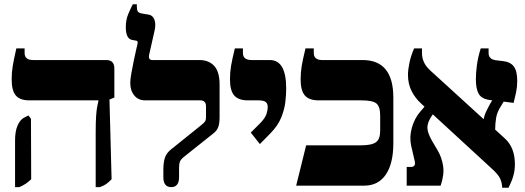

<svg xmlns="http://www.w3.org/2000/svg" viewBox="-20 -875 2474 905"><path d="M431 7V-249Q431 -299 433 -327.5Q435 -356 438 -372Q441 -388 444 -400V-402H118Q74 -402 54.5 -425Q35 -448 35 -501Q35 -534 40 -564Q45 -594 57 -647H96V-625Q96 -592 136 -592H481Q519 -592 519 -552V-415L496 -406L506 -30Q491 -15 480.5 -7.5Q470 0 451 7ZM51 7V-213Q51 -256 62.5 -282.5Q74 -309 91 -319L114 -331L126 -315L127 -30Q112 -16 100.5 -8.5Q89 -1 71 7Z M787 7Q750 7 750 -40V-77Q750 -109 757.5 -132Q765 -155 789 -173L932 -288Q943 -297 947 -303.5Q951 -310 951 -322V-374Q951 -402 923 -402H664Q632 -402 613 -425Q594 -448 594 -484Q594 -500 599 -529Q604 -558 610.5 -588.5Q617 -619 622 -641.5Q627 -664 628 -667Q631 -682 623 -683L602 -687Q573 -693 573 -747Q573 -782 585 -810Q597 -838 606 -855H625V-844Q625 -830 629 -822Q633 -814 651 -811L681 -806Q700 -803 708 -782Q716 -761 708 -728L683 -617Q678 -592 698 -592H920Q964 -592 989.5 -564.5Q1015 -537 1015 -477V-322Q1015 -293 1008.5 -275.5Q1002 -258 983 -244L850 -138Q832 -124 828 -113Q824 -102 824 -83V-40Q824 7 787 7Z M1205 -196 1162 -250 1208 -296Q1230 -319 1236 -337.5Q1242 -356 1242 -370Q1242 -388 1231.5 -395Q1221 -402 1198 -402H1148Q1104 -402 1084 -425Q1064 -448 1064 -501Q1064 -534 1069 -564Q1074 -594 1087 -647H1125V-625Q1125 -592 1166 -592H1252Q1329 -592 1329 -458Q1329 -430 1325 -394.5Q1321 -359 1305.5 -321Q1290 -283 1256 -248Z M1376 0 1423 -190H1681Q1733 -190 1752.5 -205Q1772 -220 1772 -258V-330Q1772 -373 1754 -387.5Q1736 -402 1682 -402H1481Q1437 -402 1417 -425Q1397 -448 1397 -501Q1397 -533 1402 -563.5Q1407 -594 1420 -647H1459V-625Q1459 -592 1499 -592H1689Q1834 -592 1834 -415V-200Q1834 -104 1798.5 -52Q1763 0 1697 0Z M1897 0V-88H1916Q1941 -88 1935 -115L1918 -188Q1909 -229 1921.5 -273.5Q1934 -318 1962 -350L1981 -372L1965 -387Q1938 -411 1920.5 -445Q1903 -479 1903 -522Q1903 -546 1910 -579.5Q1917 -613 1932 -647H1969V-623Q1969 -603 1978 -582.5Q1987 -562 2009 -542L2260 -313Q2262 -330 2275 -356.5Q2288 -383 2300 -402L2287 -404Q2250 -409 2236.5 -432.5Q2223 -456 2223 -502Q2223 -531 2228 -568.5Q2233 -606 2246 -647H2283V-625Q2283 -596 2317 -591L2351 -587Q2386 -583 2402 -561.5Q2418 -540 2418 -494Q2418 -466 2413 -442Q2408 -418 2401 -390L2354 -396L2342 -376Q2323 -347 2318.5 -319.5Q2314 -292 2314 -264L2359 -223Q2407 -180 2407 -101Q2407 -73 2400 -47.5Q2393 -22 2377 10H2347Q2347 -11 2338 -32Q2329 -53 2295 -83L2020 -336L2016 -330Q1994 -298 1994.5 -273Q1995 -248 2017 -210L2043 -166Q2062 -134 2068.5 -93.5Q2075 -53 2057 0Z"/></svg>

Font: Noto Serif Hebrew SemiCondensed Black
Style: Regular
Weight: 900
Width: 4
Designer: Monotype Design Team
Foundry: Monotype Imaging Inc.
Version: Version 2.004; ttfautohint (v1.8.4.7-5d5b)